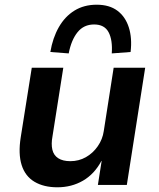

<svg xmlns="http://www.w3.org/2000/svg" viewBox="-20 -786 677 816"><path d="M224 10Q166 10 126.5 -13.5Q87 -37 72 -84.5Q57 -132 68 -202L115 -498H249L203 -206Q197 -174 202.5 -150Q208 -126 227.5 -113.5Q247 -101 279 -101Q315 -101 345 -118Q375 -135 395.5 -164.5Q416 -194 421 -229L463 -498H597L519 0H396L412 -102H411Q381 -46 332.5 -18Q284 10 224 10ZM272 -559 194 -565Q204 -625 230 -670.5Q256 -716 296.5 -741Q337 -766 391 -766Q445 -766 479 -740.5Q513 -715 527.5 -669.5Q542 -624 535 -565L455 -559Q459 -616 441.5 -649Q424 -682 380 -682Q336 -682 309.5 -649Q283 -616 272 -559Z"/></svg>

Font: Nunito Sans 8pt
Style: Bold Italic
Weight: 700
Italic angle: -9°
Version: Version 3.101;gftools[0.9.27]